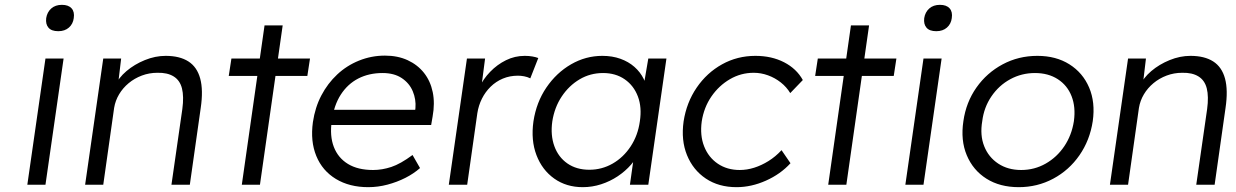

<svg xmlns="http://www.w3.org/2000/svg" viewBox="-20 -764 5113 794"><path d="M93 0 168 -522H243L168 0ZM221 -635Q193 -635 180.5 -649.5Q168 -664 171 -689Q175 -714 192 -729Q209 -744 236 -744Q263 -744 276 -729.5Q289 -715 285 -689Q282 -665 265 -650Q248 -635 221 -635Z M332 0 407 -522H481L468 -413L455 -408Q470 -442 503 -470Q536 -498 579 -515.5Q622 -533 665 -533Q723 -533 759 -510Q795 -487 808 -439Q821 -391 810 -317L765 0H689L734 -313Q741 -365 732.5 -398.5Q724 -432 698 -448Q672 -464 631 -463Q597 -463 566.5 -451.5Q536 -440 512 -420Q488 -400 472.5 -374Q457 -348 452 -318L407 0H370Q363 0 354 0Q345 0 332 0Z M980 0 1074 -659H1149L1055 0ZM926 -450 937 -522H1262L1251 -450Z M1503 10Q1425 10 1369 -24Q1313 -58 1288 -119Q1263 -180 1274 -259Q1283 -320 1309 -369.5Q1335 -419 1374.5 -456Q1414 -493 1465 -513.5Q1516 -534 1572 -534Q1625 -534 1666 -515Q1707 -496 1733.5 -462.5Q1760 -429 1769.5 -383Q1779 -337 1769 -282L1763 -247H1328L1326 -310H1715L1695 -293L1698 -317Q1701 -353 1687 -386.5Q1673 -420 1641.5 -441Q1610 -462 1562 -462Q1506 -462 1462 -439.5Q1418 -417 1389.5 -373Q1361 -329 1352 -264Q1343 -202 1360.5 -156.5Q1378 -111 1419 -86Q1460 -61 1523 -61Q1560 -61 1598 -73.5Q1636 -86 1686 -123L1717 -69Q1691 -46 1656.5 -28.5Q1622 -11 1582.5 -0.5Q1543 10 1503 10Z M1836 0 1911 -522H1986L1968 -383L1962 -402Q1978 -437 2007 -467Q2036 -497 2072.5 -515Q2109 -533 2150 -533Q2167 -533 2181.5 -530.5Q2196 -528 2206 -524L2173 -440Q2161 -446 2147.5 -448.5Q2134 -451 2122 -451Q2088 -451 2059.5 -439Q2031 -427 2009 -405.5Q1987 -384 1973 -356Q1959 -328 1954 -296L1912 0Z M2390 10Q2322 10 2272 -25.5Q2222 -61 2198.5 -122.5Q2175 -184 2186 -262Q2198 -341 2239.5 -402Q2281 -463 2341.5 -498Q2402 -533 2471 -533Q2512 -533 2545.5 -521Q2579 -509 2603.5 -487.5Q2628 -466 2642 -437.5Q2656 -409 2659 -376L2638 -387L2661 -522H2736L2661 0H2585L2603 -128L2625 -141Q2614 -111 2590 -83.5Q2566 -56 2534.5 -35Q2503 -14 2466 -2Q2429 10 2390 10ZM2417 -62Q2469 -62 2513.5 -87.5Q2558 -113 2588 -158.5Q2618 -204 2626 -262Q2635 -320 2618 -365Q2601 -410 2563.5 -436Q2526 -462 2474 -462Q2421 -462 2377 -436Q2333 -410 2303 -365Q2273 -320 2264 -262Q2256 -205 2272.5 -159.5Q2289 -114 2326.5 -88Q2364 -62 2417 -62Z M3026 10Q2952 10 2899 -25.5Q2846 -61 2821 -122.5Q2796 -184 2807 -262Q2819 -340 2861 -401.5Q2903 -463 2966 -498Q3029 -533 3104 -533Q3171 -533 3222.5 -506.5Q3274 -480 3300 -433L3248 -379Q3233 -404 3209 -423Q3185 -442 3156 -452.5Q3127 -463 3097 -463Q3044 -463 2998.5 -436.5Q2953 -410 2922 -365Q2891 -320 2882 -262Q2874 -204 2892 -158.5Q2910 -113 2948.5 -87Q2987 -61 3039 -61Q3069 -61 3099 -70.5Q3129 -80 3158 -98Q3187 -116 3212 -143L3249 -89Q3208 -44 3147.5 -17Q3087 10 3026 10Z M3405 0 3499 -659H3574L3480 0ZM3351 -450 3362 -522H3687L3676 -450Z M3724 0 3799 -522H3874L3799 0ZM3852 -635Q3824 -635 3811.5 -649.5Q3799 -664 3802 -689Q3806 -714 3823 -729Q3840 -744 3867 -744Q3894 -744 3907 -729.5Q3920 -715 3916 -689Q3913 -665 3896 -650Q3879 -635 3852 -635Z M4193 10Q4115 10 4059.5 -25Q4004 -60 3978 -122Q3952 -184 3964 -263Q3975 -341 4018 -402Q4061 -463 4126.5 -498Q4192 -533 4270 -533Q4347 -533 4402.5 -498Q4458 -463 4484 -402Q4510 -341 4499 -263Q4487 -184 4444 -122Q4401 -60 4335.5 -25Q4270 10 4193 10ZM4203 -61Q4258 -61 4304.5 -87.5Q4351 -114 4381.5 -159.5Q4412 -205 4421 -263Q4429 -321 4411.5 -366Q4394 -411 4354.5 -436.5Q4315 -462 4260 -462Q4205 -462 4158 -436.5Q4111 -411 4080 -365.5Q4049 -320 4042 -263Q4032 -205 4050 -159.5Q4068 -114 4108 -87.5Q4148 -61 4203 -61Z M4570 0 4645 -522H4719L4706 -413L4693 -408Q4708 -442 4741 -470Q4774 -498 4817 -515.5Q4860 -533 4903 -533Q4961 -533 4997 -510Q5033 -487 5046 -439Q5059 -391 5048 -317L5003 0H4927L4972 -313Q4979 -365 4970.5 -398.5Q4962 -432 4936 -448Q4910 -464 4869 -463Q4835 -463 4804.5 -451.5Q4774 -440 4750 -420Q4726 -400 4710.5 -374Q4695 -348 4690 -318L4645 0H4608Q4601 0 4592 0Q4583 0 4570 0Z"/></svg>

Font: Lexend Light
Style: Italic
Weight: 300
Italic angle: -8.13011°
Designer: Bonnie Shaver-Troup, Thomas Jockin
Foundry: Lexend
Version: Version 1.007